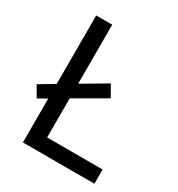

<svg xmlns="http://www.w3.org/2000/svg" viewBox="-171 -824 865 935"><g transform="rotate(30 262.0 -357.0)"><path d="M97 0V-247L48 -219L13 -279L97 -329V-714H187V-382L324 -463L360 -400L187 -300V-80H499V0Z"/></g></svg>

Font: Noto Sans Old Hungarian
Style: Regular
Weight: 400
Designer: Monotype Design Team
Foundry: Monotype Imaging Inc.
Version: Version 2.005; ttfautohint (v1.8.4.7-5d5b)